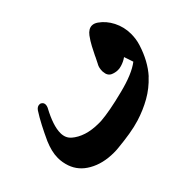

<svg xmlns="http://www.w3.org/2000/svg" viewBox="-99 -681 879 879"><g transform="rotate(-45 340.0 -241.5)"><path d="M573.7 -133.8Q537.1 -94.2 491.7 -68.6Q446.3 -43 395.5 -27.3Q364.3 -17.6 325.2 -11.2Q286.1 -4.9 244.6 -1Q237.3 0 229.2 0.2Q221.2 0.5 214.4 0.5Q144 0.5 92.8 -28.8Q43.5 -56.6 25.9 -106.9Q16.1 -135.3 16.1 -164.1Q16.1 -185.5 21.5 -207.3Q26.9 -229 36.6 -252Q53.7 -289.6 70.6 -322Q87.4 -354.5 106 -383.3Q116.2 -397 128.4 -397Q130.9 -397 132.8 -397Q134.8 -397 135.7 -396.5Q149.9 -390.6 149.9 -376Q149.9 -369.1 146 -359.9Q105 -284.2 105 -236.8Q105 -204.1 126 -186H125.5Q174.3 -143.6 259.8 -143.6Q264.2 -143.6 268.6 -143.6Q272.9 -143.6 278.3 -144Q304.7 -146 343.3 -153.1Q381.8 -160.2 433.1 -173.3Q527.8 -196.8 572.3 -231.4Q569.8 -238.8 567.6 -245.6Q565.4 -252.4 563 -259.3L557.1 -276.4Q540 -263.7 517.6 -257.3Q511.7 -255.4 506.1 -254.6Q500.5 -253.9 495.1 -253.9Q486.3 -253.9 478 -255.9Q469.7 -257.8 461.9 -261.2Q442.9 -270.5 441.4 -295.9Q440.9 -297.4 440.9 -299.1Q440.9 -300.8 440.9 -301.8Q440.9 -322.8 449.2 -337.9V-337.4L466.3 -371.6H465.8Q476.6 -393.6 488.3 -415.8Q500 -438 515.1 -458.5Q533.7 -482.9 555.7 -482.9Q569.3 -482.9 584 -472.7Q600.1 -461.4 612.8 -446.5Q625.5 -431.6 635.3 -412.6Q655.3 -373 655.3 -328.6Q655.3 -313 653.1 -297.1Q650.9 -281.2 645.5 -264.2Q620.6 -185.5 574.2 -133.8Z"/></g></svg>

Font: Aref Ruqaa
Style: Bold
Weight: 700
Designer: Abdullah Aref
Version: Version 1.002